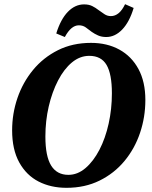

<svg xmlns="http://www.w3.org/2000/svg" viewBox="-20 -880 726 918"><path d="M298 18Q223 18 164.5 -12Q106 -42 72 -103.5Q38 -165 38 -257Q38 -337 63.5 -411.5Q89 -486 138 -545.5Q187 -605 257 -640Q327 -675 415 -675Q492 -675 550.5 -643Q609 -611 642 -550Q675 -489 675 -402Q675 -320 649.5 -244.5Q624 -169 575 -110Q526 -51 456 -16.5Q386 18 298 18ZM307 -44Q351 -44 389 -76.5Q427 -109 455.5 -164Q484 -219 499.5 -289Q515 -359 515 -434Q515 -526 489.5 -569.5Q464 -613 407 -613Q362 -613 324 -581.5Q286 -550 257.5 -495Q229 -440 213 -371Q197 -302 197 -227Q197 -133 224.5 -88.5Q252 -44 307 -44ZM249 -720Q270 -788 304.5 -823.5Q339 -859 382 -859Q405 -859 421 -851Q437 -843 451 -832Q465 -822 479 -812.5Q493 -803 510 -803Q551 -803 578 -860L619 -842Q599 -775 564.5 -739Q530 -703 488 -703Q466 -703 449 -710.5Q432 -718 418 -728Q404 -739 390 -749Q376 -759 357 -759Q320 -759 290 -703Z"/></svg>

Font: Source Serif 4 SmText
Style: Bold Italic
Weight: 700
Italic angle: -12°
Designer: Frank Grießhammer
Foundry: Adobe
Version: Version 4.005;hotconv 1.1.0;makeotfexe 2.6.0